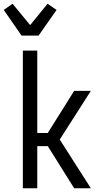

<svg xmlns="http://www.w3.org/2000/svg" viewBox="-42 -1005 562 1025"><path d="M354 0 213 -225H157V0H80V-735H157V-295H213L354 -520H443L277 -260L443 0ZM73 -815 -22 -952 25 -985 119 -871 212 -985 260 -952 164 -815Z"/></svg>

Font: Huly
Style: Regular
Weight: 400
Designer: Belleve Invis
Foundry: Belleve Invis
Version: Version 33.2.5; ttfautohint (v1.8.4)